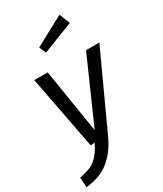

<svg xmlns="http://www.w3.org/2000/svg" viewBox="-255 -891 1015 1194"><g transform="rotate(-30 252.5 -294.0)"><path d="M514.2 -526.9 270 4.9Q229 95.7 164.1 148.9Q99.1 202.1 -4.9 212.9L-8.8 141.1Q68.4 127.9 106.7 96.4Q145 64.9 178.2 -2L147.9 0L46.9 -526.9H143.1L216.8 -69.8L418.9 -526.9ZM416 -724.1 195.8 -638.2 174.8 -687 386.2 -800.8Z"/></g></svg>

Font: FiraSans-Italic
Style: Italic
Weight: 400
Italic angle: -8°
Designer: Carrois Corporate & Edenspiekermann AG
Foundry: Carrois Corporate GbR & Edenspiekermann AG
Version: Version 3.106;PS 003.106;hotconv 1.0.70;makeotf.lib2.5.58329